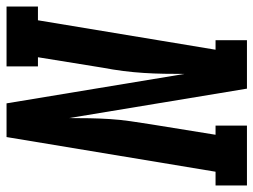

<svg xmlns="http://www.w3.org/2000/svg" viewBox="-133 -661 775 587"><g transform="rotate(90 254.5 -367.5)"><path d="M-19 0V-96H23L113 -639H84V-735H232L322 -191Q322 -222 322.5 -253Q323 -284 325 -315.5Q327 -347 331.5 -378.5Q336 -410 341 -441L373 -639H345V-735H528V-639H486L380 0H277L187 -544Q187 -513 186.5 -482Q186 -451 184 -419.5Q182 -388 178 -356.5Q174 -325 168 -294L136 -96H164V0Z"/></g></svg>

Font: Iosevka Gothic
Style: Bold Italic
Weight: 700
Italic angle: -9°
Monospace: yes
Designer: Belleve Invis
Foundry: Belleve Invis
Version: Version 15.5.1; ttfautohint (v1.8.4)